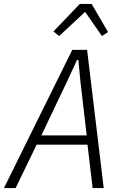

<svg xmlns="http://www.w3.org/2000/svg" viewBox="-45 -950 615 970"><path d="M423 0 397 -219H140L34 0H-25L320 -698H395L479 0ZM361 -541 351 -647H344L295 -541L164 -266H393ZM418 -930 501 -788 470 -768 385 -890 254 -768 225 -791 358 -930Z"/></svg>

Font: IBM Plex Sans Condensed Light
Style: Italic
Weight: 300
Width: 3
Italic angle: -11°
Designer: Mike Abbink, Paul van der Laan, Pieter van Rosmalen
Foundry: Bold Monday
Version: Version 1.3